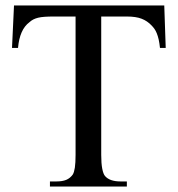

<svg xmlns="http://www.w3.org/2000/svg" viewBox="-20 -682 649 702"><path d="M564.9 -506.8Q563 -524.9 560.1 -537.8Q557.1 -550.8 553.2 -560.3Q549.3 -569.8 544.7 -576.4Q540 -583 534.2 -588.9Q518.6 -605.5 497.8 -613.5Q477.1 -621.6 443.8 -621.6H350.1V-115.7Q350.1 -84.5 353.8 -65.4Q357.4 -46.4 363.8 -38.6Q380.9 -18.6 420.4 -18.6H443.8V0H162.6V-18.6H186.5Q208 -18.6 222.2 -24.4Q236.3 -30.3 246.1 -43.9Q251 -51.8 253.7 -69.1Q256.3 -86.4 256.3 -115.7V-621.6H177.2Q157.2 -621.6 143.3 -620.6Q129.4 -619.6 119.4 -617.2Q109.4 -614.7 101.8 -610.8Q94.2 -606.9 87.4 -600.6Q51.8 -574.2 45.9 -506.8H23.9L31.2 -662.1H580.6L585.9 -506.8Z"/></svg>

Font: Doulos SIL Viet
Style: Regular
Weight: 400
Designer: Walt Agee, Victor Gaultney, Peter Martin, Debbi Hosken, Becca Hirsbrunner
Foundry: SIL International
Version: Version 5.000